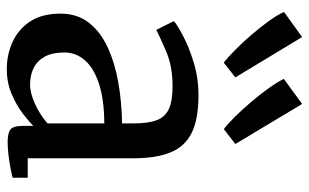

<svg xmlns="http://www.w3.org/2000/svg" viewBox="-196 -722 929 578"><g transform="rotate(90 269.0 -433.5)"><path d="M188.5 11Q144 11 105.8 -6.8Q67.5 -24.5 44.5 -60.2Q21.5 -96 21.5 -150.5Q21.5 -200.5 48.5 -235.5Q75.5 -270.5 122.2 -292.2Q169 -314 228.2 -324.5Q287.5 -335 352 -336V-370.5Q352 -414.5 342.5 -440Q333 -465.5 308.8 -476.8Q284.5 -488 239.5 -488Q181.5 -488 138 -469.8Q94.5 -451.5 70.5 -439L44 -492Q54.5 -501.5 87.8 -519.2Q121 -537 168.2 -551.5Q215.5 -566 267.5 -566Q338.5 -566 380 -545.8Q421.5 -525.5 439.2 -482Q457 -438.5 457 -369.5V-52H515.5V-6.5Q504.5 -3.5 486 0Q467.5 3.5 446.8 6Q426 8.5 408.5 8.5Q381.5 8.5 370.5 0.2Q359.5 -8 359.5 -37.5V-69Q347 -56 322.5 -37.2Q298 -18.5 264 -3.8Q230 11 188.5 11ZM235 -59Q261 -59 294 -74.2Q327 -89.5 352 -111.5V-282.5Q279 -282 231.8 -266.2Q184.5 -250.5 161.5 -223.5Q138.5 -196.5 138.5 -162.5Q138.5 -126 151 -103.2Q163.5 -80.5 185.2 -69.8Q207 -59 235 -59ZM168.5 -642.5Q154 -653.5 131.5 -675.8Q109 -698 85.5 -725.2Q62 -752.5 43.2 -778.8Q24.5 -805 16.5 -823.5L92 -878L213.5 -677L169.5 -642.5ZM369 -642.5Q354 -653.5 332.2 -675.5Q310.5 -697.5 287.5 -724.5Q264.5 -751.5 245.8 -777.8Q227 -804 218 -823L293.5 -878L414 -677L369.5 -642.5Z"/></g></svg>

Font: Merriweather 20pt Medium
Style: Regular
Weight: 500
Version: Version 2.100